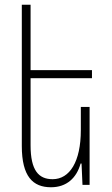

<svg xmlns="http://www.w3.org/2000/svg" viewBox="-20 -780 474 810"><path d="M358 -329H321V-231C321 -98 274 -24 202 -24C143 -24 109 -61 109 -167V-450H368V-484H109V-760H72V-164C72 -35 119 10 195 10C261 10 303 -29 320 -90H324L328 0H358Z"/></svg>

Font: Noto Sans Armenian Condensed ExtraLight
Style: Regular
Weight: 200
Width: 3
Designer: Monotype Design Team
Foundry: Monotype Imaging Inc.
Version: Version 2.008